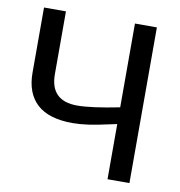

<svg xmlns="http://www.w3.org/2000/svg" viewBox="-76 -729 752 800"><g transform="rotate(10 300.0 -329.5)"><path d="M431.2 -233.4Q349.6 -215.3 313.2 -210.2Q276.9 -205.1 246.6 -205.1Q146 -205.1 96.2 -250.7Q46.4 -296.4 46.4 -383.3V-658.7H139.2V-393.1Q139.2 -280.3 253.4 -280.3Q311.5 -280.3 431.2 -304.2V-658.7H523.9V0H431.2Z"/></g></svg>

Font: Cousine
Style: Regular
Weight: 400
Monospace: yes
Designer: Steve Matteson
Foundry: Ascender Corporation
Version: Version 1.20